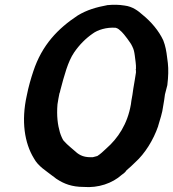

<svg xmlns="http://www.w3.org/2000/svg" viewBox="-20 -756 717 795"><path d="M91 -361C67 -254 82 -163 120 -101C138 -67 172 -48 197 -28C203 -23 209 -20 214 -15H215L216 -14C245 5 278 18 326 18C387 23 445 3 484 -32C488 -35 498 -41 504 -51C516 -61 529 -73 540 -84C580 -120 615 -176 635 -234V-235C642 -260 652 -286 656 -319C659 -334 661 -350 663 -365C665 -373 671 -396 673 -404V-405C677 -438 678 -469 675 -495L672 -518C669 -544 665 -566 656 -589C638 -628 606 -666 570 -695C552 -711 529 -729 496 -733C471 -737 450 -737 428 -735H426C378 -726 340 -715 302 -692C220 -638 154 -570 118 -461C108 -431 98 -397 91 -361ZM218 -324C220 -340 223 -352 226 -369C227 -371 229 -376 230 -383C246 -443 261 -501 287 -539C309 -571 335 -597 364 -617C384 -632 421 -644 459 -641C470 -638 474 -633 484 -624C492 -617 524 -575 527 -565L528 -564V-563C534 -552 536 -541 538 -527C540 -509 544 -488 543 -471L542 -469C543 -466 543 -464 543 -456C541 -440 535 -408 532 -389C530 -372 527 -355 524 -339L522 -324C508 -242 468 -183 420 -141C406 -128 397 -119 383 -110C377 -108 369 -106 364 -105H355C321 -105 304 -117 286 -134L272 -146C261 -155 252 -164 243 -174C239 -179 232 -195 228 -208C219 -239 214 -276 218 -324Z"/></svg>

Font: Hussar Pisanka
Style: BdKur
Weight: 700
Designer: Robert Jablonski
Foundry: Cannot Into Space Fonts
Version: Version 1.070